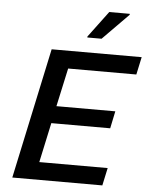

<svg xmlns="http://www.w3.org/2000/svg" viewBox="-60 -958 784 1007"><g transform="rotate(5 332.0 -454.5)"><path d="M43 0 190 -688H664L644 -595H285L241 -393H551L532 -302H222L177 -93H537L517 0ZM371 -766V-771L474 -909H582V-904L446 -766Z"/></g></svg>

Font: Saira Medium
Style: Italic
Weight: 500
Italic angle: -12°
Designer: Hector Gatti with collaboration of the Omnibus-Type team
Foundry: Omnibus-Type
Version: Version 1.100; ttfautohint (v1.8.3)